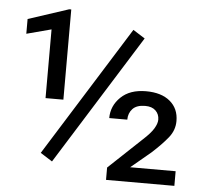

<svg xmlns="http://www.w3.org/2000/svg" viewBox="-51 -763 878 817"><g transform="rotate(5 388.0 -354.5)"><path d="M542.5 -613.8 195.3 -58.1 144.5 -90.3 491.7 -646ZM220.7 -709.5V-324.2H144.5V-617.7L39.1 -589.8V-652.8L211.9 -709.5ZM723.1 -62.5V0H431.2V-52.7L571.8 -185.1Q605 -215.3 617.7 -236.8Q630.4 -258.3 630.4 -274.4Q630.4 -297.9 614.7 -313Q599.1 -328.1 570.3 -328.1Q533.7 -328.1 516.4 -309.6Q499 -291 499 -263.2H421.9Q421.9 -315.4 460.7 -353Q499.5 -390.6 568.4 -390.6Q633.8 -390.6 670.9 -359.6Q708 -328.6 708 -275.4Q708 -236.3 682.6 -204.6Q657.2 -172.9 614.3 -133.8L528.8 -62.5Z"/></g></svg>

Font: Vazirmatn RD FD
Style: Regular
Weight: 400
Designer: Saber Rastikerdar
Foundry: Saber Rastikerdar
Version: Version 33.003